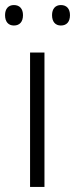

<svg xmlns="http://www.w3.org/2000/svg" viewBox="-31 -740 297 760"><path d="M-11 -680C-11 -654 2 -639 24 -639C47 -639 60 -654 60 -680C60 -705 47 -720 24 -720C2 -720 -11 -705 -11 -680ZM175 -680C175 -654 188 -639 210 -639C233 -639 246 -654 246 -680C246 -705 233 -720 210 -720C188 -720 175 -705 175 -680ZM145 0V-532H88V0Z"/></svg>

Font: Noto Sans Gujarati Light
Style: Regular
Weight: 300
Designer: Jelle Bosma - Monotype Design Team, Universal Thirst
Foundry: Monotype Imaging Inc.
Version: Version 2.106